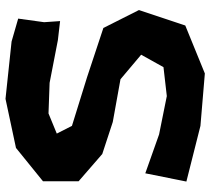

<svg xmlns="http://www.w3.org/2000/svg" viewBox="-53 -674 746 680"><g transform="rotate(90 320.0 -334.0)"><path d="M623 -621.1 425.8 -670.9 240.2 -686.5 70.3 -617.2 15.6 -453.1 79.1 -327.1 252.9 -269.5 425.8 -215.8 453.1 -162.1 381.8 -132.8 273.4 -136.7 122.1 -166 54.7 -173.8 58.6 -117.2 45.9 -25.4 127 -2 330.1 19.5 503.9 -17.6 622.1 -113.3V-239.3L525.4 -323.2L412.1 -360.4L260.7 -387.7L173.8 -460.9L217.8 -540L320.3 -551.8L456.1 -524.4L593.8 -475.6Z"/></g></svg>

Font: MaokenAssortedSans-TC
Style: Regular
Weight: 500
Version: Version 0.83